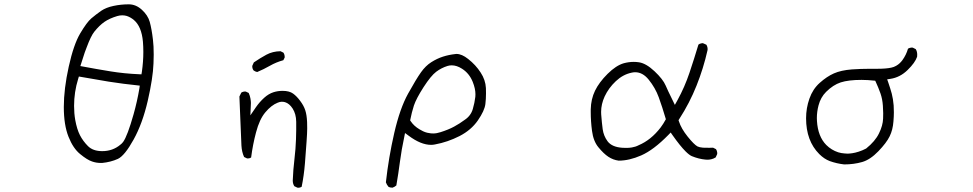

<svg xmlns="http://www.w3.org/2000/svg" viewBox="-20 -759 4540 896"><path d="M571.3 -684.6Q589.4 -678.7 605 -665.5Q640.6 -635.3 647 -564.5Q648.9 -541 648.9 -516.6Q648.9 -471.7 642.1 -423.8L640.1 -412.1L628.4 -412.6Q560.1 -415.5 496.6 -425.8Q433.1 -436 355 -450.7Q369.1 -496.6 375.2 -513.4Q381.3 -530.3 384.3 -537.6Q404.3 -591.3 419.9 -610.8Q443.8 -640.6 467.5 -657Q491.2 -673.3 527.3 -684.1Q539.1 -687.5 550.3 -687.5Q561.5 -687.5 571.3 -684.6ZM697.3 -503.9Q697.3 -545.9 693.8 -573.2Q688 -623.5 678.7 -657.2Q669.9 -688 642.1 -713.4Q614.3 -738.8 581.1 -738.8Q544.4 -738.8 509.8 -731.4Q475.1 -724.1 452.1 -708.5Q427.7 -691.4 405.8 -672.9Q385.3 -655.3 354.5 -603.5Q323.7 -551.8 300.8 -448Q277.8 -344.2 277.8 -259.8Q277.8 -175.3 299.8 -120.6Q321.3 -66.4 354 -40Q387.2 -12.7 409.7 -5.4Q429.2 1.5 451.2 1.5Q453.6 1.5 456.1 1.5Q496.6 -2.4 530.3 -17.6Q562 -32.7 603.5 -107.7Q645 -182.6 669.4 -288.1Q693.8 -394.5 696.3 -462.9Q697.3 -484.4 697.3 -503.9ZM542 -84 543 -85Q542.5 -84.5 542 -84ZM457 -53.7Q414.1 -53.7 390.6 -77.1Q367.2 -100.6 353 -128.2Q338.9 -155.8 331.1 -199.2Q325.7 -230 325.7 -264.6Q325.7 -329.6 344.7 -390.6L348.1 -401.9Q424.3 -388.2 488 -377.9Q551.8 -367.7 632.3 -359.4L630.4 -345.7Q620.1 -285.2 603.5 -226.1Q574.7 -124.5 554.7 -96.7Q548.3 -88.4 542 -84Q506.3 -53.7 457 -53.7Z M1308.6 -492.2Q1308.6 -504.4 1302.7 -513.2L1289.1 -520Q1252.4 -519.5 1223.1 -503.7Q1193.8 -487.8 1164.6 -467.8L1157.7 -452.6Q1157.2 -451.2 1157.2 -450.2Q1157.2 -438 1163.6 -430.2Q1170.9 -424.8 1180.2 -422.9Q1210.4 -435.5 1239.5 -452.1Q1268.6 -468.8 1302.2 -478L1308.1 -489.7Q1308.6 -491.2 1308.6 -492.2ZM1367.7 116.7Q1369.1 117.2 1372.1 117.2Q1380.4 117.2 1387.7 112.8Q1398.4 61 1403.1 2.7Q1407.7 -55.7 1410.6 -97.7Q1413.6 -139.6 1413.6 -159.4Q1413.6 -179.2 1413.1 -189.5Q1411.6 -223.1 1404.5 -244.6Q1397.5 -266.1 1380.9 -288.1Q1364.7 -310.1 1347.7 -322.3Q1330.1 -335 1298.8 -335Q1276.4 -335 1256.3 -328.6Q1233.4 -321.3 1212.9 -302.7Q1191.4 -283.2 1174.8 -259.3L1148.4 -220.7Q1150.9 -271 1150.9 -278.8Q1150.9 -286.6 1148.7 -299.3Q1146.5 -312 1140.6 -325.2L1127.4 -331.5Q1126 -332 1125 -332Q1113.8 -332 1106 -326.7L1097.2 -308.6Q1105 -108.9 1106.7 -79.3Q1108.4 -49.8 1119.1 -26.4L1132.3 -20Q1133.8 -19.5 1136.7 -19.5Q1145 -19.5 1151.9 -23.9Q1159.7 -84.5 1174.8 -141.1Q1190.9 -202.6 1218.3 -234.9Q1246.1 -268.1 1275.9 -279.8Q1286.1 -284.2 1294.7 -284.2Q1303.2 -284.2 1310.1 -282.2Q1330.6 -275.9 1345.7 -252.4Q1361.8 -227.1 1362.3 -190.9Q1362.3 -181.2 1362.3 -171.1Q1362.3 -161.1 1362.3 -150.9Q1361.8 -130.4 1361.3 -108.9Q1359.9 -65.4 1354 -15.6Q1348.1 33.2 1346.2 83.5Q1346.2 98.6 1353.5 109.9Z M1810.5 116.7Q1811 116.7 1812 116.7Q1821.8 113.3 1829.6 106.4Q1838.9 53.2 1846.4 -4.4Q1854 -62 1866.2 -118.2L1870.1 -138.2L1886.7 -126Q1943.8 -83 1991.7 -83Q2001 -83 2010.3 -85Q2068.8 -95.7 2124.5 -124Q2178.7 -151.9 2210 -197Q2241.2 -242.2 2245.1 -273.4Q2248 -296.9 2248 -323.2Q2248 -335.4 2247.6 -348.1Q2245.6 -386.2 2223.1 -420.4Q2200.2 -456.1 2164.6 -483.9Q2135.3 -507.3 2110.4 -507.3Q2107.4 -507.3 2105 -506.8Q2074.2 -503.4 2046.9 -494.6Q2019.5 -485.8 1992.7 -468.8Q1966.3 -452.1 1944.8 -421.9Q1922.4 -390.6 1884.3 -321.8Q1846.2 -252.9 1819.8 -138.2Q1793.5 -23.4 1780.8 91.8Q1784.7 103.5 1793.5 113.3Q1800.8 116.7 1810.5 116.7ZM2147.9 -199.2H2148.4Q2148.4 -199.2 2147.9 -199.2ZM2147.9 -199.2Q2125 -182.1 2098.9 -168Q2072.8 -153.8 2035.6 -142.1Q2017.6 -136.2 2002 -136.2Q1997.1 -136.2 1990.5 -136.7Q1983.9 -137.2 1973.6 -139.6Q1963.4 -142.1 1954.3 -146.5Q1945.3 -150.9 1938 -155.3Q1911.6 -170.9 1897 -192.9L1894 -197.3Q1901.4 -234.9 1911.6 -266.6Q1922.4 -298.8 1956.5 -352.1Q1991.2 -405.8 2015.6 -424.1Q2040 -442.4 2068.4 -451.2Q2078.1 -454.1 2087.9 -454.1Q2111.3 -454.1 2135.7 -438.5Q2169.9 -417 2186 -377Q2198.7 -345.2 2198.7 -319.3Q2198.7 -313 2198.2 -307.1Q2194.8 -278.8 2186.5 -250.5Q2177.2 -218.3 2147.9 -199.2Z M3290.5 -69.3 3260.7 -69.8Q3243.7 -71.3 3234.9 -75.7Q3218.8 -84.5 3189 -121.6Q3159.2 -158.7 3148.4 -192.4L3146.5 -198.2L3149.9 -203.6Q3198.2 -278.3 3230.5 -359.4Q3262.7 -439.9 3281.7 -524.4Q3282.2 -526.9 3282.2 -528.8Q3282.2 -530.8 3282 -533.2Q3281.7 -535.6 3281.2 -538.6Q3279.8 -544.9 3276.4 -550.3L3261.2 -557.1Q3260.3 -557.6 3258.1 -557.6Q3255.9 -557.6 3252.4 -556.6Q3245.6 -555.7 3239.3 -550.8Q3219.7 -485.4 3197.5 -419.2Q3175.3 -353 3141.6 -291.5L3129.4 -269.5Q3106.4 -315.4 3098.9 -332.3Q3091.3 -349.1 3086.4 -359.9Q3073.7 -389.6 3034.4 -426.5Q2995.1 -463.4 2961.9 -468.3Q2949.7 -470.2 2937.5 -470.2Q2914.6 -470.2 2891.1 -463.9Q2855 -453.6 2815.4 -414.3Q2775.9 -375 2756.8 -335.7Q2737.8 -296.4 2736.8 -248.5Q2736.8 -242.7 2736.8 -236.3Q2736.8 -192.9 2742.7 -148.4Q2749 -100.1 2772.5 -71.8Q2796.9 -42 2819.1 -27.3Q2841.3 -12.7 2867.2 -9.3Q2916.5 -9.3 2972.2 -33.7Q3030.3 -59.1 3099.1 -129.4L3109.9 -140.6L3119.1 -127.4Q3153.8 -78.1 3179.2 -52.7Q3196.8 -35.2 3208.5 -30.3Q3240.7 -17.1 3272 -14.2Q3276.4 -13.7 3283 -13.7Q3289.6 -13.7 3299.6 -15.9Q3309.6 -18.1 3319.8 -24.4L3326.7 -39.6Q3327.1 -41 3327.1 -43.2Q3327.1 -45.4 3326.7 -48.8Q3325.7 -56.2 3321.3 -63L3307.6 -69.8Q3296.4 -69.3 3290.5 -69.3ZM2960 -81.1H2960.4Q2960 -81.1 2960 -81.1ZM2928.2 -70.8Q2915.5 -68.8 2904.5 -68.8Q2893.6 -68.8 2885.7 -69.3Q2835.9 -72.3 2815.4 -99.6Q2796.9 -124.5 2792.5 -156.2Q2788.6 -185.1 2785.6 -224.6Q2785.2 -230.5 2785.2 -236.8Q2785.2 -272.9 2801.8 -309.1Q2820.3 -348.6 2853.8 -380.1Q2887.2 -411.6 2927.7 -419.9Q2936 -421.9 2943.8 -421.9Q2979.5 -421.9 3007.3 -387.2Q3038.1 -349.1 3054.2 -304.9Q3070.3 -260.7 3087.4 -202.6Q3075.2 -180.2 3063 -164.1Q3018.1 -105.5 2960 -81.1Q2946.3 -73.7 2928.2 -70.8Z M3920.4 -43Q3905.8 -43.9 3891.6 -48.3Q3859.9 -58.6 3835.9 -82.5Q3796.9 -122.1 3792.5 -194.3Q3792 -201.2 3792 -207.5Q3792 -237.3 3799.8 -267.1Q3809.6 -304.7 3835 -330.1Q3867.7 -362.8 3903.3 -374.5Q3939.9 -386.2 4000.5 -386.2Q4028.3 -386.2 4064.5 -382.3Q4079.6 -349.6 4088.9 -323Q4098.1 -296.4 4100.1 -265.6Q4101.6 -245.6 4101.6 -230.7Q4101.6 -215.8 4101.1 -205.6Q4100.1 -173.3 4082 -136.7Q4064.5 -100.1 4022 -65.9Q4004.4 -56.6 3987.5 -51.3Q3970.7 -45.9 3956.8 -43.9Q3942.9 -42 3934.8 -42Q3926.8 -42 3920.4 -43ZM4073.2 -438H4038.6Q3997.6 -438 3955.6 -435.1Q3904.8 -431.2 3871.6 -416.5Q3838.4 -401.9 3805.2 -372.1Q3772.9 -343.3 3757.3 -298.8Q3741.7 -254.4 3741.7 -207Q3741.7 -101.6 3803.2 -40Q3826.2 -17.1 3852.1 -7.3Q3884.8 4.4 3919.4 8.3Q3964.4 8.3 4003.4 -2.9Q4041 -13.7 4079.1 -53.2Q4117.2 -92.8 4131.8 -123Q4146.5 -152.8 4149.4 -192.4Q4151.4 -216.3 4151.4 -234.4Q4151.4 -252.4 4150.4 -267.1Q4147.9 -297.4 4141.6 -321.8Q4134.8 -346.7 4125.5 -373.5L4120.1 -388.7L4135.7 -391.1Q4180.2 -397.9 4215.3 -432.1Q4250.5 -466.3 4259.8 -494.1Q4260.3 -499 4260.3 -503.9Q4260.3 -519 4253.4 -529.8L4239.7 -536.6Q4238.3 -537.1 4235.1 -537.1Q4231.9 -537.1 4227.1 -535.9Q4222.2 -534.7 4217.3 -531.7Q4209 -502.9 4191.4 -478.5Q4186.5 -471.7 4179.2 -464.6Q4171.9 -457.5 4161.6 -451.7Q4151.4 -445.8 4139.6 -443.4Q4115.7 -438 4073.2 -438Z"/></svg>

Font: NaikaiFont
Style: ExtraLight
Weight: 200
Version: Version 1.89